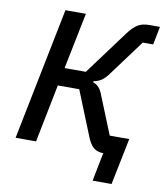

<svg xmlns="http://www.w3.org/2000/svg" viewBox="-92 -773 854 998"><g transform="rotate(10 335.5 -274.0)"><path d="M465 150 502 -38 527 0H497Q463 0 443 -17Q423 -34 408 -73L314 -306H201L140 0H32L172 -698H280L220 -401H332L503 -632Q531 -670 555 -684Q579 -698 615 -698H671L652 -602H597L457 -413Q438 -387 420.5 -375.5Q403 -364 380 -360L379 -354Q397 -348 409.5 -334.5Q422 -321 431 -296L512 -96H615L565 150Z"/></g></svg>

Font: IBM Plex Sans Medium
Style: Italic
Weight: 500
Italic angle: -11.31°
Designer: Mike Abbink, Paul van der Laan, Pieter van Rosmalen
Foundry: Bold Monday
Version: Version 3.201